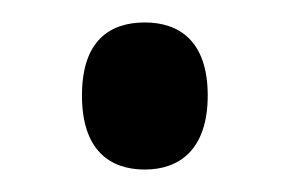

<svg xmlns="http://www.w3.org/2000/svg" viewBox="-20 -441 258 171"><path d="M109 -290C139 -290 165 -307 165 -356C165 -405 139 -421 109 -421C78 -421 53 -405 53 -356C53 -307 78 -290 109 -290Z"/></svg>

Font: Noto Serif Georgian ExtraCondensed Medium
Style: Regular
Weight: 500
Width: 2
Designer: Monotype Design Team, Akaki Razmadze
Foundry: Google LLC
Version: Version 2.003